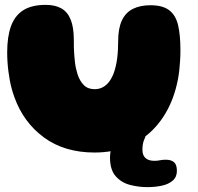

<svg xmlns="http://www.w3.org/2000/svg" viewBox="-20 -605 811 788"><path d="M368 21Q244.5 21 160.2 -41Q76 -103 39 -206.5Q33 -223 28.2 -240.2Q23.5 -257.5 20.2 -275.5Q17 -293.5 14.5 -312.2Q12 -331 10.8 -350.5Q9.5 -370 9.5 -390.5Q9.5 -454 25 -497.2Q40.5 -540.5 75.2 -562.8Q110 -585 167.5 -585Q206.5 -585 232 -570.5Q257.5 -556 270.2 -524.2Q283 -492.5 283 -440.5Q283 -425 283.2 -409.5Q283.5 -394 284.8 -379.5Q286 -365 287.5 -351Q289 -337 291.8 -324.5Q294.5 -312 298 -301Q307 -273 323.8 -256Q340.5 -239 368 -239Q387 -239 401.5 -246.8Q416 -254.5 426.8 -268.2Q437.5 -282 445 -300Q450.5 -314.5 454.5 -330.8Q458.5 -347 460.8 -364.5Q463 -382 464 -400.2Q465 -418.5 465 -436.5Q465 -488.5 480.2 -521Q495.5 -553.5 525.2 -568.5Q555 -583.5 597.5 -583.5Q647.5 -583.5 674.2 -563.2Q701 -543 710.8 -502.2Q720.5 -461.5 720.5 -399Q720.5 -377.5 719.2 -357Q718 -336.5 715.8 -316.2Q713.5 -296 709.8 -277Q706 -258 701 -239.8Q696 -221.5 689.5 -204Q664 -135 618.8 -84.5Q573.5 -34 510.5 -6.5Q447.5 21 368 21ZM584 163Q548.5 163 513.2 153.8Q478 144.5 454.8 118.2Q431.5 92 431.5 41.5Q431.5 21 439 -6.5Q446.5 -34 462 -58.5Q477 -82 492.8 -93.8Q508.5 -105.5 533 -105.5Q560 -105.5 570 -94.2Q580 -83 580 -68.5Q580 -49 572.2 -32.8Q564.5 -16.5 564.5 10.5Q564.5 22.5 569.2 32.8Q574 43 585 49Q596 55 614 55Q626.5 55 636.2 52.8Q646 50.5 661 50.5Q682 50.5 694 60.5Q706 70.5 706 96Q706 121.5 689 136.2Q672 151 644.5 157Q617 163 584 163Z"/></svg>

Font: Gluten Thin ExtraBold
Style: Regular
Weight: 800
Version: Version 1.300